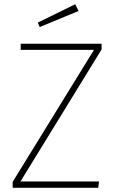

<svg xmlns="http://www.w3.org/2000/svg" viewBox="-20 -889 551 909"><path d="M461 -682V-655L77 -30H449L445 0H40V-28L425 -653H78V-682ZM336 -869 352 -837 168 -761 159 -782Z"/></svg>

Font: Firava
Style: Regular
Weight: 400
Designer: Carrois Corporate & Edenspiekermann AG
Foundry: Greg Finn Gibson
Version: Version 5.000